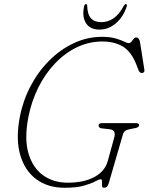

<svg xmlns="http://www.w3.org/2000/svg" viewBox="-20 -892 718 928"><path d="M473 -714Q511.5 -714 537.8 -706.5Q564 -699 579.5 -691.2Q595 -683.5 601.5 -683.5Q609 -683.5 614.8 -690.2Q620.5 -697 625.8 -704Q631 -711 637 -711Q652.5 -711 656.5 -690L678 -553.5Q679 -546 674.8 -542.5Q670.5 -539 665 -539Q660 -539 655.8 -543.2Q651.5 -547.5 650 -551.5L638 -582.5Q613 -644.5 572.2 -668Q531.5 -691.5 475.5 -691.5Q410 -691.5 351.8 -663.5Q293.5 -635.5 246 -585.5Q198.5 -535.5 165.2 -469Q132 -402.5 117 -325Q97 -221.5 117.5 -151.2Q138 -81 188 -45Q238 -9 307.5 -9Q384 -9 435 -35.8Q486 -62.5 500.5 -112.5L531.5 -225Q543.5 -264.5 508.5 -267.5L472.5 -271.5Q456.5 -273 456.5 -286Q456.5 -297 475 -297H637.5Q653 -297 652.5 -285.5Q650.5 -275 629 -272L607 -267.5Q579.5 -263 574.5 -243.5L505 -4.5Q501 7.5 495.5 11.5Q490 15.5 481.5 15.5Q473.5 15.5 473 5.2Q472.5 -5 472.8 -15.2Q473 -25.5 466.5 -25.5Q458.5 -25.5 440 -15.2Q421.5 -5 386.2 5.2Q351 15.5 292 15.5Q211.5 15.5 155.8 -25.5Q100 -66.5 77.8 -143Q55.5 -219.5 75.5 -325Q90.5 -404.5 127.2 -474.8Q164 -545 217.5 -598.8Q271 -652.5 336.2 -683.2Q401.5 -714 473 -714ZM469.5 -785Q502.5 -785 529.2 -803.8Q556 -822.5 578.5 -864Q583 -872 588.5 -872Q595 -872 593 -863Q578 -813 541.8 -781Q505.5 -749 460.5 -749Q414.5 -749 395 -781Q375.5 -813 387 -863Q389 -872 396 -872Q401 -872 401.5 -864Q402.5 -822.5 419.5 -803.8Q436.5 -785 469.5 -785Z"/></svg>

Font: Fraunces 9pt S050 Thin
Style: Italic
Weight: 100
Italic angle: -16°
Version: Version 1.000; ttfautohint (v1.8.3)